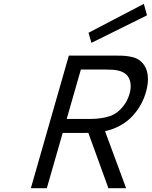

<svg xmlns="http://www.w3.org/2000/svg" viewBox="-20 -985 794 1005"><path d="M744.1 -503.4Q734.4 -468.8 717 -437.5Q699.7 -406.2 673.8 -377.9Q647.9 -349.6 611.1 -328.9Q574.2 -308.1 529.8 -298.3L640.1 0H547.4L442.4 -289.6Q437 -289.6 426.5 -289.3Q416 -289.1 410.6 -289.1H308.1L225.1 0H141.6L340.3 -693.8H595.2Q619.1 -693.8 635.7 -692.4Q652.3 -690.9 672.6 -686.3Q692.9 -681.6 708.5 -670.7Q724.1 -659.7 735.4 -642.6Q754.4 -614.3 754.4 -570.8Q754.4 -540 744.1 -503.4ZM329.1 -362.3H448.7Q510.3 -362.3 553.7 -376.7Q597.2 -391.1 629.9 -435.5Q645 -456.1 654.5 -482.7Q664.1 -509.3 664.1 -534.2Q664.1 -601.1 596.7 -616.2Q575.7 -621.1 529.8 -621.1H403.3ZM732.9 -964.8 749.5 -904.8 458.5 -760.7 443.4 -813.5Z"/></svg>

Font: Cantarell
Style: Italic
Weight: 400
Italic angle: -16°
Designer: Dave Crossland
Version: Version 1.004